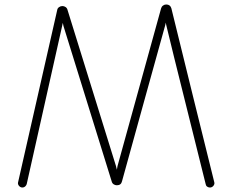

<svg xmlns="http://www.w3.org/2000/svg" viewBox="-20 -836 1036 856"><path d="M936 -20Q936 -12 930 -6Q924 0 916 0Q909 0 903.5 -4Q898 -8 897 -15Q866 -141 808 -372.5Q750 -604 721 -725L719 -735L717 -725Q685 -609 622.5 -384.5Q560 -160 524 -28Q520 -10 501 -10Q493 -10 486.5 -14.5Q480 -19 478 -27L263 -720L260 -734Q258 -722 257 -720L99 -15Q97 -9 92 -4.5Q87 0 80 0Q72 0 66 -6Q60 -12 60 -20L61 -25L235 -791Q236 -799 243 -804Q250 -809 258 -809Q266 -809 272.5 -804.5Q279 -800 281 -792L497 -96Q502 -76 501 -79L504 -96L698 -798Q700 -806 706.5 -811Q713 -816 721 -816Q739 -816 744 -799Q778 -661 840 -408.5Q902 -156 935 -25Q936 -23 936 -20Z"/></svg>

Font: Tsukimi Rounded Light
Style: Regular
Weight: 300
Designer: Takashi Funayama
Foundry: Takashi Funayama
Version: Version 1.032; ttfautohint (v1.8.3)